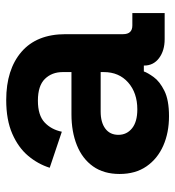

<svg xmlns="http://www.w3.org/2000/svg" viewBox="7 -557 564 618"><g transform="rotate(-90 289.0 -248.0)"><path d="M224 14Q171 14 129 -4.5Q87 -23 62.5 -58.5Q38 -94 38 -145Q38 -196 62.5 -230.5Q87 -265 130.5 -282.5Q174 -300 230 -300H366V-328Q366 -363 344 -385.5Q322 -408 274 -408Q227 -408 204 -386.5Q181 -365 174 -331L58 -370Q70 -408 96.5 -439.5Q123 -471 167.5 -490.5Q212 -510 276 -510Q374 -510 431 -461Q488 -412 488 -319V-134Q488 -104 516 -104H556V0H472Q435 0 411 -18Q387 -36 387 -66V-67H368Q364 -55 350 -35.5Q336 -16 306 -1Q276 14 224 14ZM246 -88Q299 -88 332.5 -117.5Q366 -147 366 -196V-206H239Q204 -206 184 -191Q164 -176 164 -149Q164 -122 185 -105Q206 -88 246 -88Z"/></g></svg>

Font: Space Grotesk Light
Style: Bold
Weight: 700
Version: Version 2.000